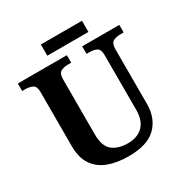

<svg xmlns="http://www.w3.org/2000/svg" viewBox="-192 -1006 1132 1173"><g transform="rotate(-30 373.5 -420.0)"><path d="M382 10Q300 10 239 -13Q178 -36 144 -86Q110 -136 110 -218V-600Q110 -640 89 -650.5Q68 -661 38 -661H16V-714H362V-661H339Q310 -661 289 -650Q268 -639 268 -596V-210Q268 -126 308.5 -93.5Q349 -61 417 -61Q484 -61 523 -99Q562 -137 562 -214V-600Q562 -640 541.5 -650.5Q521 -661 492 -661H470V-714H732V-661H709Q679 -661 658 -650Q637 -639 637 -596V-212Q637 -111 575.5 -50.5Q514 10 382 10ZM257 -771V-850H547V-771Z"/></g></svg>

Font: Noto Serif Gurmukhi
Style: Bold
Weight: 700
Designer: Vaibhav Singh and the Monotype Design Team
Foundry: Monotype Imaging Inc.
Version: Version 2.004; ttfautohint (v1.8.4.7-5d5b)